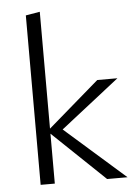

<svg xmlns="http://www.w3.org/2000/svg" viewBox="-52 -756 564 797"><g transform="rotate(-5 230.0 -358.0)"><path d="M362 0 144 -208V0H85V-706L144 -716V-229L357 -413H441L196 -221L447 0Z"/></g></svg>

Font: Ysabeau Infant Semilight
Style: Regular
Weight: 300
Designer: Christian Thalmann (Catharsis Fonts)
Version: Version 0.003